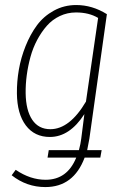

<svg xmlns="http://www.w3.org/2000/svg" viewBox="-20 -551 503 771"><path d="M338.9 5.9Q337.9 13.7 330.1 51.8H388.2L382.8 82H319.8Q275.4 200.2 162.1 200.2Q86.9 200.2 26.9 152.8L43 130.9Q101.6 170.9 163.1 170.9Q250 170.9 286.1 82H170.9L175.8 51.8H296.9Q303.7 26.9 306.2 5.9L318.8 -92.8Q259.8 -1 180.2 -1Q118.7 -1 83.7 -47.4Q48.8 -93.8 47.9 -175.8Q47.4 -223.1 55.7 -271.2Q64 -319.3 82.8 -366.2Q101.6 -413.1 128.4 -449.5Q155.3 -485.8 196.3 -508.3Q237.3 -530.8 286.1 -530.8Q350.6 -530.8 409.2 -494.1ZM182.1 -32.2Q259.8 -32.2 325.2 -143.1L374 -479Q337.4 -501 285.2 -501Q250.5 -501 220.2 -486.6Q189.9 -472.2 168.2 -447.5Q146.5 -422.9 129.4 -390.9Q112.3 -358.9 102.3 -322.3Q92.3 -285.6 87.4 -248.8Q82.5 -211.9 83 -176.8Q84 -107.9 109.4 -70.1Q134.8 -32.2 182.1 -32.2Z"/></svg>

Font: Fira Sans Compressed UltraLight
Style: Italic
Weight: 200
Width: 3
Italic angle: -8°
Designer: Carrois Corporate & Edenspiekermann AG
Foundry: Carrois Corporate GbR & Edenspiekermann AG
Version: Version 4.203;PS 004.203;hotconv 1.0.88;makeotf.lib2.5.64775